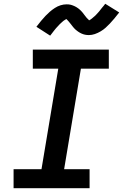

<svg xmlns="http://www.w3.org/2000/svg" viewBox="-20 -998 652 1018"><path d="M52 0V-101H200L289 -634H154V-735H557V-634H409L320 -101H455V0ZM246 -809 173 -856Q186 -873 198 -887.5Q210 -902 221.5 -914Q233 -926 244.5 -936Q256 -946 270.5 -955.5Q285 -965 301 -970Q317 -975 333 -975Q339 -975 345 -974.5Q351 -974 356 -972.5Q361 -971 366.5 -969Q372 -967 377 -964.5Q382 -962 386 -959.5Q390 -957 395 -953.5Q400 -950 404 -946Q408 -942 412 -938Q416 -934 419 -930Q422 -926 425 -922Q428 -918 432 -913Q436 -908 439.5 -903.5Q443 -899 446.5 -896.5Q450 -894 452 -890Q454 -891 458.5 -893.5Q463 -896 467.5 -900Q472 -904 475 -906.5Q478 -909 481 -911.5Q484 -914 487 -917Q490 -920 493 -923.5Q496 -927 499.5 -930.5Q503 -934 506.5 -938.5Q510 -943 513.5 -947.5Q517 -952 521 -957Q525 -962 529.5 -967Q534 -972 538 -978L612 -932Q598 -914 586 -899.5Q574 -885 562.5 -873Q551 -861 540 -851Q529 -841 514 -832Q499 -823 483 -817.5Q467 -812 451 -812Q446 -812 441 -812.5Q436 -813 431 -814Q426 -815 421.5 -816.5Q417 -818 412.5 -820Q408 -822 403.5 -824.5Q399 -827 395.5 -829.5Q392 -832 388 -835Q384 -838 380 -841.5Q376 -845 373 -848.5Q370 -852 367 -855.5Q364 -859 361.5 -862.5Q359 -866 356.5 -869Q354 -872 350 -877Q346 -882 343 -885.5Q340 -889 336.5 -892.5Q333 -896 332 -897Q330 -896 325.5 -893.5Q321 -891 316.5 -887.5Q312 -884 309 -881Q306 -878 303 -875.5Q300 -873 297 -870Q294 -867 291 -863.5Q288 -860 284.5 -856.5Q281 -853 277.5 -849Q274 -845 270.5 -840.5Q267 -836 263 -831Q259 -826 255 -820.5Q251 -815 246 -809Z"/></svg>

Font: Iosevka SS04 Extended Oblique
Style: Bold
Weight: 700
Width: 7
Italic angle: -9°
Monospace: yes
Designer: Belleve Invis
Foundry: Belleve Invis
Version: Version 19.0.0; ttfautohint (v1.8.4)